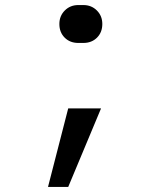

<svg xmlns="http://www.w3.org/2000/svg" viewBox="-20 -580 640 760"><path d="M290 -410Q257 -410 236 -431Q215 -452 215 -485Q215 -517 236.5 -538.5Q258 -560 290 -560H310Q342 -560 363.5 -538.5Q385 -517 385 -485Q385 -452 364 -431Q343 -410 310 -410ZM250 160H170L250 -151H380Z"/></svg>

Font: JetBrains Mono
Style: Regular
Weight: 400
Monospace: yes
Designer: Philipp Nurullin, Konstantin Bulenkov
Foundry: JetBrains
Version: Version 2.001;December 29, 2023;FontCreator 11.5.0.2427 32-b